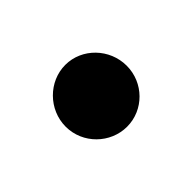

<svg xmlns="http://www.w3.org/2000/svg" viewBox="-47 -476 327 327"><g transform="rotate(-45 116.5 -312.5)"><path d="M43 -312C43 -271 77 -238 117 -238C157 -238 190 -271 190 -312C190 -353 157 -387 117 -387C77 -387 43 -353 43 -312Z"/></g></svg>

Font: Bluebird
Style: Regular
Weight: 400
Designer: Jasper
Foundry: Cannot Into Space Fonts
Version: Version 0.98